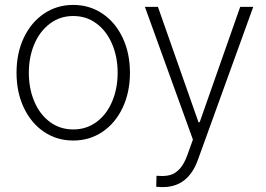

<svg xmlns="http://www.w3.org/2000/svg" viewBox="-20 -558 1078 777"><path d="M46.9 -263.7Q46.9 -342.8 76.4 -405.3Q106 -467.8 158.2 -502.9Q210.4 -538.1 276.4 -538.1Q342.3 -538.1 394.5 -502.9Q446.8 -467.8 476.3 -405.3Q505.9 -342.8 505.9 -263.7Q505.9 -184.6 476.3 -122.1Q446.8 -59.6 394.5 -24.4Q342.3 10.7 276.4 10.7Q210.4 10.7 158.2 -24.4Q106 -59.6 76.4 -122.1Q46.9 -184.6 46.9 -263.7ZM456.1 -263.7Q456.1 -327.1 433.8 -379.6Q411.6 -432.1 370.8 -462.6Q330.1 -493.2 276.4 -493.2Q222.7 -493.2 181.9 -462.4Q141.1 -431.6 118.9 -379.4Q96.7 -327.1 96.7 -263.7Q96.7 -199.7 118.9 -147.2Q141.1 -94.7 181.9 -64.5Q222.7 -34.2 276.4 -34.2Q330.1 -34.2 370.8 -64.5Q411.6 -94.7 433.8 -147.2Q456.1 -199.7 456.1 -263.7ZM622.1 198.2H612.3L613.3 153.3L635.7 154.3Q657.2 154.3 674.3 148.4Q691.4 142.6 708.3 124Q725.1 105.5 738.3 69.3L760.7 6.8L566.4 -530.3H619.1L783.2 -63.5H788.1L952.1 -530.3H1004.9L781.2 87.9Q741.7 199.2 638.7 199.2Q627 199.2 622.1 198.2Z"/></svg>

Font: Pretendard GOV ExtraLight
Style: Regular
Weight: 200
Designer: Base glyphs from Inter by Rasmus Andersson; Hangeul glyphs from Noto Sans CJK(Source Han Sans) by Jang Soo-young and Kan
Foundry: Kil Hyung-jin
Version: Version 1.309